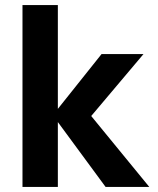

<svg xmlns="http://www.w3.org/2000/svg" viewBox="-20 -740 627 760"><path d="M398 0 189 -284 382 -526H548L294 -225L295 -337L571 0ZM69 0V-720H209V0Z"/></svg>

Font: DM Sans 9pt ExtraBold
Style: Regular
Weight: 800
Version: Version 4.004;gftools[0.9.30]